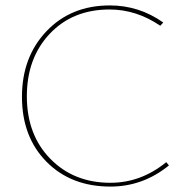

<svg xmlns="http://www.w3.org/2000/svg" viewBox="-20 -683 695 708"><path d="M387 5Q242 5 151.5 -86.5Q61 -178 61 -326Q61 -473 151.5 -568Q242 -663 385 -663Q493 -663 582 -600L571 -588Q483 -648 384 -648Q248 -648 163.5 -558.5Q79 -469 79 -328Q79 -186 165.5 -97.5Q252 -9 387 -9Q500 -9 593 -85L603 -73Q507 5 387 5Z"/></svg>

Font: EauTestSC Thin
Style: Regular
Weight: 250
Designer: Christian Thalmann (Catharsis Fonts)
Version: Version 0.001;PS 000.001;hotconv 1.0.88;makeotf.lib2.5.64775